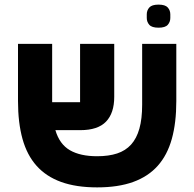

<svg xmlns="http://www.w3.org/2000/svg" viewBox="-20 -800 842 832"><path d="M401 12Q310 12 245 -11.5Q180 -35 138.5 -81.5Q97 -128 77.5 -198Q58 -268 58 -362V-610H206V-357H327V-610H475V-380Q475 -310 439.5 -273Q404 -236 328 -236H220Q238 -175 283 -149Q328 -123 401 -123Q451 -123 487.5 -135Q524 -147 548 -173.5Q572 -200 584 -242.5Q596 -285 596 -346V-610H744V-362Q744 -268 724.5 -198Q705 -128 663.5 -81.5Q622 -35 557 -11.5Q492 12 401 12ZM667 -680Q638 -680 627 -692.5Q616 -705 616 -722V-738Q616 -755 627 -767.5Q638 -780 667 -780Q696 -780 707 -767.5Q718 -755 718 -738V-722Q718 -705 707 -692.5Q696 -680 667 -680Z"/></svg>

Font: IBM Plex Sans Hebrew
Style: Bold
Weight: 700
Designer: Mike Abbink, Paul van der Laan, Pieter van Rosmalen, Yanek Iontef
Foundry: Bold Monday
Version: Version 1.2